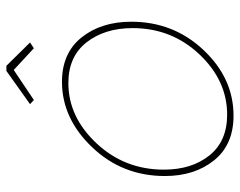

<svg xmlns="http://www.w3.org/2000/svg" viewBox="-95 -646 751 601"><g transform="rotate(-90 280.5 -345.5)"><path d="M255 -627 359 -701H375L448 -627L430 -615L362 -678L268 -615ZM30 -205Q30 -338 120 -432.5Q210 -527 325 -527Q415 -527 464 -465.5Q513 -404 513 -310Q513 -178 424.5 -84Q336 10 219 10Q128 10 79 -51Q30 -112 30 -205ZM493 -306Q493 -393 448.5 -450Q404 -507 321 -507Q215 -507 132.5 -419Q50 -331 50 -208Q50 -121 94.5 -65.5Q139 -10 222 -10Q329 -10 411 -97Q493 -184 493 -306Z"/></g></svg>

Font: Raleway-v4020 Thin
Style: Italic
Weight: 250
Italic angle: -12°
Designer: Matt McInerney, Pablo Impallari, Rodrigo Fuenzalida
Foundry: Matt McInerney, Pablo Impallari, Rodrigo Fuenzalida
Version: Version 4.020;PS 004.020;hotconv 1.0.88;makeotf.lib2.5.64775